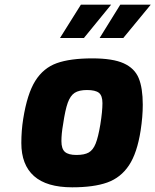

<svg xmlns="http://www.w3.org/2000/svg" viewBox="-20 -793 663 819"><path d="M71 -183Q71 -236 79 -286Q96 -393 130.5 -448Q165 -503 222 -523.5Q279 -544 374 -544Q461 -544 507.5 -523Q554 -502 571.5 -460Q589 -418 589 -346Q589 -296 580 -237Q565 -140 530 -87.5Q495 -35 437.5 -14.5Q380 6 288 6Q179 6 125 -42Q71 -90 71 -183ZM408 -262Q417 -318 417 -353Q417 -385 402 -397Q387 -409 351 -409Q317 -409 298.5 -397Q280 -385 269 -354.5Q258 -324 249 -262Q242 -223 242 -191Q242 -158 257 -145Q272 -132 306 -132Q340 -132 358.5 -142.5Q377 -153 388 -180.5Q399 -208 408 -262ZM325 -773H454L338 -631H236ZM493 -773H623L506 -631H405Z"/></svg>

Font: Exo ExtraBold
Style: Italic
Weight: 800
Italic angle: -9°
Designer: Natanael Gama
Foundry: Natanael Gama
Version: Version 1.500; ttfautohint (v1.6)